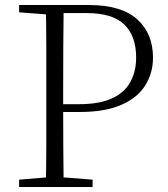

<svg xmlns="http://www.w3.org/2000/svg" viewBox="-20 -743 668 763"><path d="M56 0V-29L188 -40H209L348 -29V0ZM162 0Q164 -83 164 -166Q164 -249 164 -333V-390Q164 -474 164 -557.5Q164 -641 162 -723H233Q232 -641 231.5 -557.5Q231 -474 231 -390V-320Q231 -244 231.5 -163.5Q232 -83 233 0ZM198 -298V-329H295Q376 -329 426 -352.5Q476 -376 498.5 -418Q521 -460 521 -514Q521 -600 474 -645.5Q427 -691 325 -691H198V-723H334Q462 -723 525 -666.5Q588 -610 588 -514Q588 -453 557.5 -404Q527 -355 462.5 -326.5Q398 -298 297 -298ZM56 -694V-723H198V-684H188Z"/></svg>

Font: Noto Serif JP ExtraLight ExtraLight
Style: Regular
Weight: 250
Version: Version 2.003-H1;hotconv 1.1.1;makeotfexe 2.6.0